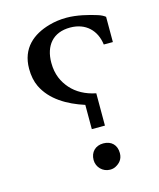

<svg xmlns="http://www.w3.org/2000/svg" viewBox="-113 -775 762 918"><g transform="rotate(-15 268.0 -316.0)"><path d="M443 -524H488V-649C479 -656 468 -662 452 -667C411 -680 355 -694 303 -694C273 -694 244 -690 216 -682C135 -659 68 -607 68 -504C68 -470 74 -440 86 -415C122 -340 199 -295 283 -268V-148H348V-308C297 -318 255 -341 226 -374C198 -406 178 -446 178 -504C178 -589 223 -644 308 -644C386 -644 434 -595 443 -524ZM318 -68C279 -68 253 -42 253 -3C253 33 282 62 318 62C328 62 337 60 345 56C366 45 383 28 383 -3C383 -43 358 -68 318 -68Z"/></g></svg>

Font: Iranian Serif 
Style: Regular
Weight: 400
Designer: Hooman Mehr, Hadi Navid in Neviseh Pardaz Co. Ltd. (http://nevisa.com)
Foundry: http://font-store.ir
Version: 5.0.2 build 3/9/1393